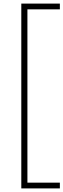

<svg xmlns="http://www.w3.org/2000/svg" viewBox="-20 -828 353 1068"><path d="M98.5 220V-808H313V-776H132.5V188H313V220Z"/></svg>

Font: Encode Sans SmCnd Th
Style: Regular
Weight: 100
Width: 4
Designer: Multiple Designers
Foundry: Impallari Type
Version: Version 3.002; ttfautohint (v1.8.3) -l 8 -r 50 -G 200 -x 14 